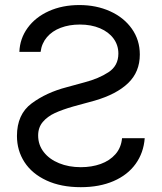

<svg xmlns="http://www.w3.org/2000/svg" viewBox="-20 -737 647 769"><path d="M297.9 -716.8Q365.7 -716.8 420.9 -691.9Q476.1 -667 508.1 -621.8Q540 -576.7 540 -518.6Q540 -449.2 493.4 -404.3Q446.8 -359.4 359.4 -334L273.4 -310.5Q229.5 -297.9 199.7 -284.2Q169.9 -270.5 151.4 -248.5Q132.8 -226.6 132.8 -194.3Q132.8 -156.7 155.3 -127.9Q177.7 -99.1 216.6 -83.3Q255.4 -67.4 303.7 -67.4Q347.2 -67.4 383.3 -80.3Q419.4 -93.3 442.4 -119.4Q465.3 -145.5 468.8 -183.6H559.6Q555.2 -125 523.2 -80.6Q491.2 -36.1 434.8 -11.7Q378.4 12.7 303.7 12.7Q224.1 12.7 166.3 -14.2Q108.4 -41 78.1 -87.6Q47.9 -134.3 47.9 -192.4Q47.9 -279.3 106.9 -323Q166 -366.7 247.1 -387.7L318.4 -407.2Q375 -421.9 414.6 -447.8Q454.1 -473.6 454.1 -522.5Q454.1 -556.2 434.8 -582.5Q415.5 -608.9 380.4 -623.8Q345.2 -638.7 299.8 -638.7Q257.3 -638.7 223.1 -625.7Q189 -612.8 168 -588.1Q147 -563.5 142.6 -529.3H57.6Q59.6 -582.5 90.6 -625.2Q121.6 -668 175.5 -692.4Q229.5 -716.8 297.9 -716.8Z"/></svg>

Font: Pretendard GOV
Style: Regular
Weight: 400
Designer: Base glyphs from Inter by Rasmus Andersson; Hangeul glyphs from Noto Sans CJK(Source Han Sans) by Jang Soo-young and Kan
Foundry: Kil Hyung-jin
Version: Version 1.309